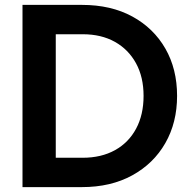

<svg xmlns="http://www.w3.org/2000/svg" viewBox="-20 -765 780 785"><path d="M72 0H315Q433 0 520.5 -48Q608 -96 656 -180Q704 -264 704 -373Q704 -483 656 -566.5Q608 -650 521 -697.5Q434 -745 315 -745H72ZM208 -120V-625H318Q394 -625 449.5 -594Q505 -563 536 -506.5Q567 -450 567 -373Q567 -296 536.5 -239Q506 -182 450 -151Q394 -120 318 -120Z"/></svg>

Font: Plus Jakarta Sans
Style: Bold
Weight: 700
Designer: Gumpita Rahayu
Foundry: Tokotype
Version: Version 2.004; ttfautohint (v1.8.3)